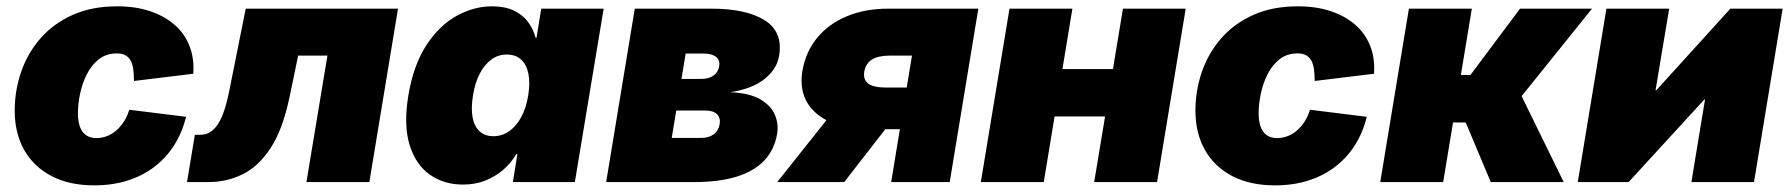

<svg xmlns="http://www.w3.org/2000/svg" viewBox="-20 -568 5586 599"><path d="M273.9 10.3Q196.3 10.3 140.6 -18.8Q85 -47.9 55.4 -100.3Q25.9 -152.8 25.9 -223.1Q25.9 -285.2 45.9 -343.5Q65.9 -401.9 106 -448Q146 -494.1 206.1 -521.2Q266.1 -548.3 345.7 -548.3Q402.3 -548.3 447.3 -533.4Q492.2 -518.6 523.9 -491.2Q555.7 -463.9 571 -425Q586.4 -386.2 583 -337.9L397.9 -315.4Q397.9 -335.9 395.8 -351.8Q393.6 -367.7 387.7 -378.7Q381.8 -389.6 371.3 -395.5Q360.8 -401.4 344.7 -401.4Q311.5 -401.4 288.3 -383.1Q265.1 -364.7 250.7 -335.9Q236.3 -307.1 229.7 -274.9Q223.1 -242.7 223.1 -214.8Q223.1 -189.5 229.5 -172.1Q235.8 -154.8 248.8 -146Q261.7 -137.2 280.8 -137.2Q297.4 -137.2 313 -143.1Q328.6 -148.9 342 -160.4Q355.5 -171.9 366.2 -188.2Q377 -204.6 383.3 -225.6L560.5 -203.6Q548.3 -154.3 523.4 -115Q498.5 -75.7 461.7 -47.6Q424.8 -19.5 377.7 -4.6Q330.6 10.3 273.9 10.3Z M563.5 0 587.9 -147.5H605.5Q621.6 -147.5 634.8 -155.3Q647.9 -163.1 659.2 -179.7Q670.4 -196.3 679.2 -222.4Q688 -248.5 695.3 -284.7L746.6 -541H1221.7L1132.3 0H936L1001.5 -394.5H910.2L883.3 -265.1Q861.8 -162.6 823.5 -105Q785.2 -47.4 735.8 -23.7Q686.5 0 631.3 0Z M1424.3 7.8Q1364.7 7.8 1320.8 -23.2Q1276.9 -54.2 1257.8 -116Q1238.8 -177.7 1253.9 -270Q1270 -365.7 1310.5 -427.5Q1351.1 -489.3 1405 -518.8Q1459 -548.3 1515.1 -548.3Q1554.7 -548.3 1582.3 -535.4Q1609.9 -522.5 1627 -500Q1644 -477.5 1650.9 -450.2H1653.8L1668.5 -541H1863.3L1773.4 0H1580.1L1594.2 -87.4H1590.8Q1574.7 -59.6 1550 -38.3Q1525.4 -17.1 1493.9 -4.6Q1462.4 7.8 1424.3 7.8ZM1519.5 -143.1Q1546.4 -143.1 1568.6 -158.7Q1590.8 -174.3 1606.2 -202.9Q1621.6 -231.4 1627.9 -270Q1634.3 -310.1 1628.4 -338.4Q1622.6 -366.7 1605.5 -382.3Q1588.4 -397.9 1561 -397.9Q1534.2 -397.9 1512.9 -382.3Q1491.7 -366.7 1476.8 -338.4Q1461.9 -310.1 1455.6 -270Q1449.2 -231 1454.3 -202.4Q1459.5 -173.8 1476.1 -158.4Q1492.7 -143.1 1519.5 -143.1Z M1871.1 0 1960.4 -541H2198.7Q2308.6 -541 2366 -504.6Q2423.3 -468.3 2410.6 -394Q2404.3 -353 2365.5 -321.8Q2326.7 -290.5 2257.8 -280.3Q2317.9 -277.8 2351.6 -258.3Q2385.3 -238.8 2397.5 -209.7Q2409.7 -180.7 2404.3 -149.9Q2396 -100.6 2364.3 -67.1Q2332.5 -33.7 2277.8 -16.8Q2223.1 0 2146.5 0ZM2075.7 -137.7H2167.5Q2191.4 -137.7 2206.5 -148.9Q2221.7 -160.2 2225.1 -180.2Q2228.5 -200.2 2217 -211.7Q2205.6 -223.1 2181.6 -223.1H2089.8ZM2106 -321.8H2168.5Q2191.4 -321.8 2206.1 -332.3Q2220.7 -342.8 2223.6 -360.8Q2227.1 -379.9 2214.1 -390.4Q2201.2 -400.9 2175.8 -400.9H2119.1Z M2942.9 0H2760.3L2825.2 -394.5H2755.9Q2720.2 -394.5 2700.4 -382.3Q2680.7 -370.1 2676.3 -344.2Q2672.4 -319.3 2689 -307.1Q2705.6 -294.9 2742.7 -294.9H2884.3L2862.8 -165H2696.3Q2584.5 -165 2527.1 -214.1Q2469.7 -263.2 2483.4 -347.2Q2493.7 -406.7 2529.5 -450.2Q2565.4 -493.7 2622.1 -517.3Q2678.7 -541 2751 -541H3032.2ZM2613.8 0H2404.8L2601.6 -247.6H2806.2Z M3509.8 -352.5 3485.8 -204.6H3212.4L3236.3 -352.5ZM3325.7 -541 3236.3 0H3040L3129.4 -541ZM3679.2 -541 3589.8 0H3393.6L3483.4 -541Z M3957.5 10.3Q3879.9 10.3 3824.2 -18.8Q3768.6 -47.9 3739 -100.3Q3709.5 -152.8 3709.5 -223.1Q3709.5 -285.2 3729.5 -343.5Q3749.5 -401.9 3789.6 -448Q3829.6 -494.1 3889.6 -521.2Q3949.7 -548.3 4029.3 -548.3Q4085.9 -548.3 4130.9 -533.4Q4175.8 -518.6 4207.5 -491.2Q4239.3 -463.9 4254.6 -425Q4270 -386.2 4266.6 -337.9L4081.5 -315.4Q4081.5 -335.9 4079.3 -351.8Q4077.1 -367.7 4071.3 -378.7Q4065.4 -389.6 4054.9 -395.5Q4044.4 -401.4 4028.3 -401.4Q3995.1 -401.4 3971.9 -383.1Q3948.7 -364.7 3934.3 -335.9Q3919.9 -307.1 3913.3 -274.9Q3906.7 -242.7 3906.7 -214.8Q3906.7 -189.5 3913.1 -172.1Q3919.4 -154.8 3932.4 -146Q3945.3 -137.2 3964.4 -137.2Q3981 -137.2 3996.6 -143.1Q4012.2 -148.9 4025.6 -160.4Q4039.1 -171.9 4049.8 -188.2Q4060.5 -204.6 4066.9 -225.6L4244.1 -203.6Q4231.9 -154.3 4207 -115Q4182.1 -75.7 4145.3 -47.6Q4108.4 -19.5 4061.3 -4.6Q4014.2 10.3 3957.5 10.3Z M4286.1 0 4375.5 -541H4571.8L4537.6 -334H4567.4L4722.2 -541H4946.8L4727.1 -268.1L4858.4 0H4630.9L4552.7 -186H4513.2L4482.4 0Z M5452.1 0H5256.8L5299.3 -257.8H5297.4L5061 0H4902.3L4991.7 -541H5187.5L5145 -286.6H5147.5L5378.4 -541H5541.5Z"/></svg>

Font: Inter 17pt Black
Style: Italic
Weight: 900
Italic angle: -9.3988°
Version: Version 4.001;git-66647c0bb